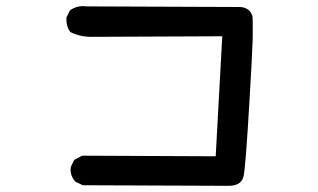

<svg xmlns="http://www.w3.org/2000/svg" viewBox="-20 -643 1040 628"><path d="M210.9 -87.9Q210.9 -95.7 211.9 -97.7L222.7 -120.1L249 -133.8L685.5 -131.8L707 -524.4L278.3 -522.5Q242.2 -522.5 210 -538.1Q197.3 -555.7 197.3 -577.1Q197.3 -580.1 197.3 -585.9L209 -609.4Q228.5 -623 251 -623Q256.8 -623 263.7 -622.1L766.6 -620.1Q798.8 -617.2 805.7 -588.9Q806.6 -582 806.6 -564Q806.6 -545.9 806.6 -518.6Q804.7 -460 796.9 -328.1Q783.2 -89.8 776.4 -65.4Q768.6 -35.2 727.5 -35.2L251 -37.1L226.6 -48.8Q210.9 -66.4 210.9 -87.9Z"/></svg>

Font: JasonHandwriting2
Style: SemiBold
Weight: 600
Version: Version 1.04.7